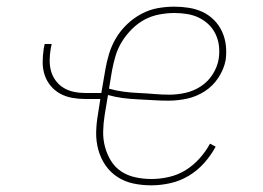

<svg xmlns="http://www.w3.org/2000/svg" viewBox="-20 -548 790 576"><path d="M434 8Q406 8 380 2.5Q354 -3 332.5 -17Q311 -31 296.5 -52Q282 -73 275 -98.5Q268 -124 268.5 -151Q269 -178 274 -206L281 -251H236Q216 -251 196.5 -254.5Q177 -258 160.5 -267Q144 -276 132 -290.5Q120 -305 114 -323Q108 -341 108 -360.5Q108 -380 111 -401L114 -416H135L132 -401Q129 -383 129 -366Q129 -349 133.5 -333.5Q138 -318 148 -305Q158 -292 171.5 -284Q185 -276 201.5 -272.5Q218 -269 236 -269H284L296 -339Q300 -363 307.5 -387.5Q315 -412 328.5 -434.5Q342 -457 361.5 -475.5Q381 -494 404.5 -506.5Q428 -519 453 -523.5Q478 -528 503 -528Q525 -528 547 -524.5Q569 -521 588 -512Q607 -503 622 -488Q637 -473 646 -453.5Q655 -434 657.5 -412.5Q660 -391 657 -368Q652 -341 635.5 -315.5Q619 -290 594 -274Q569 -258 541 -252Q513 -246 485 -246Q462 -246 439.5 -247.5Q417 -249 393.5 -250Q370 -251 347.5 -254Q325 -257 304 -263L294 -203Q290 -178 289.5 -154Q289 -130 295 -107.5Q301 -85 313 -65.5Q325 -46 344 -33.5Q363 -21 386.5 -16Q410 -11 435 -11Q460 -11 486.5 -17Q513 -23 536 -37Q559 -51 578 -72Q597 -93 610 -117L627 -108Q613 -82 592.5 -59Q572 -36 546 -20.5Q520 -5 491 1.5Q462 8 434 8ZM489 -264Q512 -264 536.5 -269.5Q561 -275 582.5 -289Q604 -303 618 -325Q632 -347 636 -371Q639 -390 637 -409Q635 -428 627 -445Q619 -462 606 -474.5Q593 -487 576.5 -495Q560 -503 541 -506Q522 -509 503 -509Q481 -509 457.5 -504.5Q434 -500 413.5 -489Q393 -478 375.5 -460.5Q358 -443 345.5 -422.5Q333 -402 326.5 -380Q320 -358 316 -336L307 -282Q328 -276 350.5 -273Q373 -270 396.5 -269Q420 -268 442.5 -266Q465 -264 489 -264Z"/></svg>

Font: Iosevka Etoile Thin
Style: Italic
Weight: 100
Italic angle: -9°
Designer: Belleve Invis
Foundry: Belleve Invis
Version: Version 22.1.2; ttfautohint (v1.8.4)